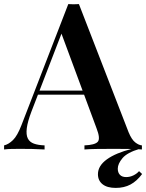

<svg xmlns="http://www.w3.org/2000/svg" viewBox="-33 -731 715 939"><path d="M353 -711 596 -84Q611 -48 628.5 -34.5Q646 -21 661 -20V0Q635 -2 598.5 -2.5Q562 -3 524 -3Q480 -3 442 -2.5Q404 -2 380 0V-20Q431 -22 445 -37.5Q459 -53 439 -104L263 -579L281 -601L121 -186Q102 -136 98 -104Q94 -72 103 -54Q112 -36 133 -28.5Q154 -21 185 -20V0Q153 -2 123 -2.5Q93 -3 63 -3Q41 -3 21.5 -2.5Q2 -2 -13 0V-20Q9 -25 30.5 -46Q52 -67 72 -119L301 -711Q313 -710 327 -710Q341 -710 353 -711ZM440 -288V-268H142L152 -288ZM650 -3Q589 15 566 42.5Q543 70 543 94Q543 113 553.5 124Q564 135 584 135Q603 135 620 126.5Q637 118 647 106L662 120Q636 155 605 171.5Q574 188 533 188Q491 188 468.5 170Q446 152 446 121Q446 80 489.5 48.5Q533 17 612 -3Z"/></svg>

Font: Playfair Display SemiBold
Style: Regular
Weight: 600
Designer: Claus Eggers Sørensen
Foundry: Claus Eggers Sørensen
Version: Version 1.203